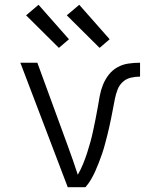

<svg xmlns="http://www.w3.org/2000/svg" viewBox="-20 -782 640 802"><path d="M263 0 65 -520H136L263 -173Q274 -143 284.5 -113Q295 -83 305 -52Q317 -73 326.5 -96Q336 -119 343.5 -142Q351 -165 357.5 -188.5Q364 -212 369 -236Q374 -260 379 -284Q384 -308 388 -332Q392 -356 396.5 -380.5Q401 -405 410 -427.5Q419 -450 434 -469.5Q449 -489 470.5 -501Q492 -513 516.5 -516.5Q541 -520 565 -520V-462Q546 -462 526.5 -457.5Q507 -453 492.5 -439.5Q478 -426 471 -407.5Q464 -389 460 -369.5Q456 -350 452.5 -330.5Q449 -311 445 -292Q441 -273 437 -254Q433 -235 428 -216Q423 -197 418 -178Q413 -159 406.5 -140Q400 -121 393 -103Q386 -85 378 -67Q370 -49 360 -32Q350 -15 337 0ZM396 -582 259 -718 311 -762 438 -618ZM226 -582 89 -718 141 -762 268 -618Z"/></svg>

Font: Iosevka Custom Light Extended
Style: Regular
Weight: 300
Width: 7
Monospace: yes
Designer: Belleve Invis
Foundry: Belleve Invis
Version: Version 11.2.4; ttfautohint (v1.8.4)